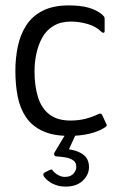

<svg xmlns="http://www.w3.org/2000/svg" viewBox="-20 -498 435 712"><path d="M237 6Q177 6 137.5 -12.5Q98 -31 76 -64Q54 -97 45.5 -140.5Q37 -184 37 -235Q37 -282 46 -325.5Q55 -369 77 -403.5Q99 -438 138 -458Q177 -478 236 -478Q278 -478 308.5 -469.5Q339 -461 360 -443Q365 -438 366.5 -435.5Q368 -433 368 -427V-383Q368 -377 364 -376.5Q360 -376 356 -380Q336 -400 305 -409Q274 -418 243 -418Q205 -418 178.5 -402Q152 -386 137 -359Q122 -332 115 -299.5Q108 -267 108 -234Q108 -179 121 -137.5Q134 -96 163.5 -73.5Q193 -51 241 -51Q272 -51 297 -57.5Q322 -64 345 -75Q355 -80 359 -71L374 -39Q377 -34 375.5 -31.5Q374 -29 370 -26Q346 -10 311 -2Q276 6 237 6ZM310 122Q310 150 287 172Q264 194 223 194Q197 194 176 183.5Q155 173 144 158Q140 153 140.5 148.5Q141 144 145 142L163 133Q170 130 172 130.5Q174 131 176 135Q183 144 195.5 151Q208 158 220 158Q242 158 252.5 146Q263 134 263 121Q263 105 252 97Q241 89 224 86Q207 83 190 82Q184 82 181.5 77Q179 72 183 66L219 6Q222 1 225.5 0Q229 -1 232 -1H253Q263 -1 258 7L229 70L218 54Q258 56 284 72Q310 88 310 122Z"/></svg>

Font: Glory Thin
Style: Regular
Weight: 400
Version: Version 1.011